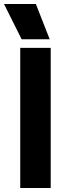

<svg xmlns="http://www.w3.org/2000/svg" viewBox="-48 -938 328 958"><path d="M-28 -918H131L200 -742H60ZM53 -699H205V0H53Z"/></svg>

Font: Prompt SemiBold
Style: Regular
Weight: 600
Designer: Katatrad Team
Foundry: CadsonDemak
Version: Version 1.000